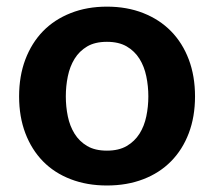

<svg xmlns="http://www.w3.org/2000/svg" viewBox="-20 -551 651 584"><path d="M38.1 -257.8Q38.1 -319.8 57.1 -370.1Q76.2 -420.4 110.8 -456.1Q145.5 -491.7 195.1 -511.2Q244.6 -530.8 305.2 -530.8Q366.2 -530.8 415.8 -511.2Q465.3 -491.7 500.2 -456.1Q535.2 -420.4 554.2 -370.1Q573.2 -319.8 573.2 -257.8Q573.2 -195.8 554.2 -145.8Q535.2 -95.7 500.2 -60.3Q465.3 -24.9 415.8 -5.9Q366.2 13.2 305.2 13.2Q244.6 13.2 195.1 -5.9Q145.5 -24.9 110.8 -60.3Q76.2 -95.7 57.1 -145.8Q38.1 -195.8 38.1 -257.8ZM180.2 -257.8Q180.2 -226.6 186.3 -197Q192.4 -167.5 206.8 -144.3Q221.2 -121.1 245.1 -106.9Q269 -92.8 305.2 -92.8Q341.3 -92.8 365.5 -106.9Q389.6 -121.1 404.3 -144.3Q418.9 -167.5 425 -197Q431.2 -226.6 431.2 -257.8Q431.2 -289.1 425 -318.8Q418.9 -348.6 404.3 -372.1Q389.6 -395.5 365.5 -409.7Q341.3 -423.8 305.2 -423.8Q269 -423.8 245.1 -409.7Q221.2 -395.5 206.8 -372.1Q192.4 -348.6 186.3 -318.8Q180.2 -289.1 180.2 -257.8Z"/></svg>

Font: XB Khoramshahr
Style: Bold
Weight: 700
Designer: Behnam
Foundry: Irmug
Version: Version 8.005 2009